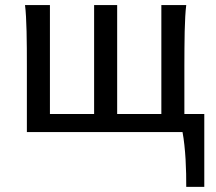

<svg xmlns="http://www.w3.org/2000/svg" viewBox="-20 -518 846 753"><path d="M85.4 0V-258.8Q85.4 -294.4 85.2 -329.1Q85 -363.8 84.2 -394.8Q83.5 -425.8 82 -452.4Q80.6 -479 78.1 -498H175.8V-70.8H349.1V-498H439.5V-70.8H612.8V-498H710.4Q708 -479 706.5 -452.4Q705.1 -425.8 704.3 -394.8Q703.6 -363.8 703.4 -329.1Q703.1 -294.4 703.1 -258.8V-70.8H781.2V214.8H710.4Q710.4 191.4 710 163.6Q709.5 135.7 707.8 106.9Q706.1 78.1 703.1 50.5Q700.2 22.9 695.8 0Z"/></svg>

Font: Andika Cyr
Style: Regular
Weight: 400
Designer: Victor Gaultney, Annie Olsen, Julie Remington, Don Collingsworth, Eric Hays, Becca Hirsbrunner
Foundry: SIL International
Version: Version 5.000